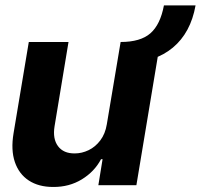

<svg xmlns="http://www.w3.org/2000/svg" viewBox="-20 -706 766 732"><path d="M466.3 -467.8 439.9 -545.9Q515.6 -545.9 553.5 -579.1Q591.3 -612.3 605 -685.5H725.6Q707 -581.1 638.9 -524.4Q570.8 -467.8 466.3 -467.8ZM387.2 -231.9 439.9 -545.9H590.8L500 0H355L371.1 -99.1H365.2Q340.3 -51.8 292 -22.2Q243.7 7.3 182.6 6.8Q127.4 6.8 89.8 -17.8Q52.2 -42.5 36.6 -88.4Q21 -134.3 31.7 -198.2L89.8 -545.9H241.2L188 -224.6Q180.2 -176.8 201.2 -148.7Q222.2 -120.6 265.1 -121.1Q292 -121.1 317.9 -133.5Q343.8 -146 362.5 -170.9Q381.3 -195.8 387.2 -231.9Z"/></svg>

Font: Inter Tight
Style: Bold Italic
Weight: 700
Italic angle: -9.39999°
Designer: Rasmus Andersson
Foundry: rsms
Version: Version 3.004